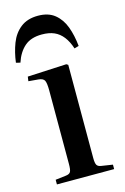

<svg xmlns="http://www.w3.org/2000/svg" viewBox="-118 -820 571 875"><g transform="rotate(-15 167.5 -382.5)"><path d="M38 0V-22L88 -28Q105 -30 110 -39.5Q115 -49 115 -76V-422Q115 -457 109 -469.5Q103 -482 80 -484L34 -488L37 -509L221 -518L229 -513V-73Q229 -49 234.5 -40Q240 -31 256 -29L308 -21V0ZM153 -765Q202 -765 232 -740.5Q262 -716 277 -675.5Q292 -635 297 -584L276 -578Q265 -612 247.5 -634.5Q230 -657 206 -667.5Q182 -678 148 -678Q96 -678 66 -651.5Q36 -625 21 -579L1 -584Q7 -632 23 -673.5Q39 -715 71 -740Q103 -765 153 -765Z"/></g></svg>

Font: Literata 60pt Medium
Style: Regular
Weight: 500
Designer: Latin by Veronika Burian and Jose Scaglione. Greek by Irene Vlachou. Cyrillic by Vera Evstafieva.
Foundry: TypeTogether
Version: Version 3.103;gftools[0.9.29]